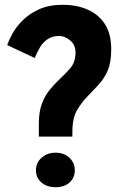

<svg xmlns="http://www.w3.org/2000/svg" viewBox="-20 -767 504 801"><path d="M142 -197V-250Q142 -300 154.5 -333.5Q167 -367 186.5 -391Q206 -415 226 -434Q253 -459 274 -483.5Q295 -508 295 -548Q295 -580 272.5 -598.5Q250 -617 227 -617Q198 -617 178.5 -603.5Q159 -590 146.5 -569Q134 -548 125 -525L10 -579Q16 -597 31 -625Q46 -653 73.5 -681Q101 -709 142.5 -728Q184 -747 242 -747Q299 -747 344.5 -727.5Q390 -708 417 -667.5Q444 -627 444 -561Q444 -506 429 -472Q414 -438 392 -414.5Q370 -391 348 -368Q322 -342 302 -308.5Q282 -275 282 -218V-197ZM212 14Q176 14 153 -5.5Q130 -25 130 -57Q130 -88 153.5 -109Q177 -130 212 -130Q247 -130 269.5 -109Q292 -88 292 -57Q292 -25 270 -5.5Q248 14 212 14Z"/></svg>

Font: Reem Kufi Ink
Style: Bold
Weight: 700
Designer: Khaled Hosny
Version: Version 1.002